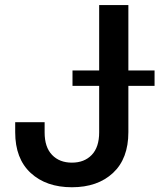

<svg xmlns="http://www.w3.org/2000/svg" viewBox="-20 -748 655 777"><path d="M271 9.8Q167 9.8 104.2 -48.1Q41.5 -106 41.5 -212.9V-253.4H160.6V-211.9Q160.6 -152.3 190.7 -121.1Q220.7 -89.8 271 -89.8Q321.3 -89.8 351.3 -121.1Q381.3 -152.3 381.3 -212.4V-727.5H499.5V-213.4Q499.5 -106 437.3 -48.1Q375 9.8 271 9.8ZM273.4 -400.4V-462.9H605.5V-400.4Z"/></svg>

Font: Inter
Style: 540
Weight: 540
Designer: Rasmus Andersson
Foundry: rsms
Version: Version 4.001;git-66647c0bb